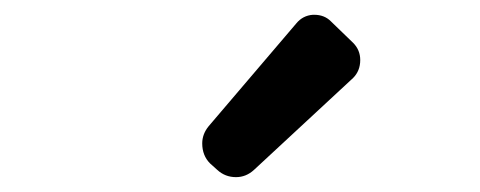

<svg xmlns="http://www.w3.org/2000/svg" viewBox="-20 -899 653 261"><path d="M325.2 -668Q314.5 -658.2 300.8 -658.2Q286.1 -658.2 275.4 -668L265.6 -676.8Q254.9 -687.5 254.9 -704.1Q254.9 -716.8 263.7 -727.5L382.8 -867.2Q391.6 -877.9 405.3 -878.9Q406.2 -878.9 407.2 -878.9Q420.9 -878.9 429.7 -870.1L460 -840.8Q469.7 -831.1 469.7 -817.4Q469.7 -802.7 460 -793Z"/></svg>

Font: Gen Jyuu GothicL Medium
Style: Regular
Weight: 500
Designer: [Source Han Sans]
Ryoko NISHIZUKA  (kana & ideographs); Paul D. Hunt (Latin, Greek & Cyrillic); Wenlong ZHANG  (bopomofo
Version: Version 1.002.20150607